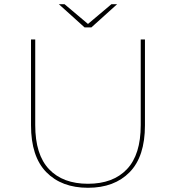

<svg xmlns="http://www.w3.org/2000/svg" viewBox="-20 -887 834 910"><path d="M397 3Q272 3 199.5 -71Q127 -145 127 -293V-700H147V-294Q147 -154 212.5 -85Q278 -16 397 -16Q516 -16 581.5 -85Q647 -154 647 -294V-700H667V-293Q667 -145 594.5 -71Q522 3 397 3ZM381 -757 259 -867H286L400 -771H394L508 -867H535L413 -757Z"/></svg>

Font: Montserrat Thin Thin
Style: Regular
Weight: 250
Version: Version 9.000